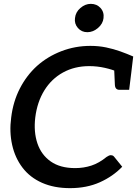

<svg xmlns="http://www.w3.org/2000/svg" viewBox="-20 -968 711 996"><path d="M343 8Q261 8 198.5 -19.5Q136 -47 97 -98Q58 -149 43 -216.5Q28 -284 38 -358Q48 -441 83 -509Q118 -577 172 -626Q227 -675 298.5 -702.5Q370 -730 449 -730Q492 -730 530.5 -722Q569 -714 604 -701.5Q639 -689 671 -675L661 -591L593 -594Q564 -607 524 -616Q484 -625 443 -625Q367 -625 307 -592Q247 -559 210 -499Q173 -439 163 -359Q154 -284 174 -224.5Q194 -165 243 -130.5Q292 -96 370 -96Q414 -96 454 -109Q494 -122 533 -154Q539 -158 544.5 -160.5Q550 -163 555 -163Q559 -163 563.5 -161.5Q568 -160 572 -155L614 -103Q566 -53 498 -22.5Q430 8 343 8ZM572 -615 661 -591 650 -502H600Q589 -502 583 -508Q577 -514 576 -527ZM433 -801Q403 -801 384 -823Q365 -845 369 -874Q372 -905 397 -926.5Q422 -948 451 -948Q482 -948 501.5 -926.5Q521 -905 517 -874Q514 -845 488.5 -823Q463 -801 433 -801Z"/></svg>

Font: Aleo SemiBold
Style: Italic
Weight: 600
Italic angle: -7°
Designer: Alessio Laiso
Foundry: Alessio Laiso
Version: Version 2.001;gftools[0.9.29]